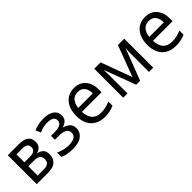

<svg xmlns="http://www.w3.org/2000/svg" viewBox="197 -1488 2453 2453"><g transform="rotate(-45 1423.0 -261.5)"><path d="M464.8 -391.6Q464.8 -342.8 439.9 -315.4Q415 -288.1 374.5 -278.3V-274.4Q417.5 -268.1 448.2 -240Q479 -211.9 479 -153.3Q479 -86.9 436 -43.5Q393.1 0 291 0H91.3V-523.4H290.5Q341.8 -523.4 381.1 -511.2Q420.4 -499 442.6 -470.2Q464.8 -441.4 464.8 -391.6ZM378.4 -380.9Q378.4 -417.5 356.4 -434.8Q334.5 -452.1 286.6 -452.1H177.2V-308.6H274.4Q378.4 -308.6 378.4 -380.9ZM391.1 -153.3Q391.1 -198.2 363.5 -217.8Q335.9 -237.3 282.2 -237.3H177.2V-69.3H283.7Q335.9 -69.3 363.5 -88.4Q391.1 -107.4 391.1 -153.3Z M746.1 -533.2Q834.5 -533.2 887.2 -497.3Q939.9 -461.4 939.9 -395.5Q939.9 -348.1 913.8 -320.1Q887.7 -292 842.8 -279.3V-275.4Q889.2 -262.2 923.1 -233.2Q957 -204.1 957 -144.5Q957 -79.6 903.6 -34.9Q850.1 9.8 736.3 9.8Q680.7 9.8 635.5 0.7Q590.3 -8.3 560.1 -24.4V-101.6Q592.8 -86.4 637.7 -73.5Q682.6 -60.5 735.4 -60.5Q793.5 -60.5 832.8 -80.6Q872.1 -100.6 872.1 -149.4Q872.1 -237.3 725.6 -237.3H656.7V-307.6H712.4Q778.8 -307.6 818.4 -325.7Q857.9 -343.8 857.9 -387.7Q857.9 -425.3 827.6 -443.6Q797.4 -461.9 741.2 -461.9Q698.7 -461.9 666.5 -453.4Q634.3 -444.8 596.2 -428.7L565.9 -497.1Q647.5 -533.2 746.1 -533.2Z M1293.9 -533.2Q1393.6 -533.2 1450.7 -468.5Q1507.8 -403.8 1507.8 -296.9V-245.1H1153.3Q1155.8 -156.7 1198.5 -110.1Q1241.2 -63.5 1318.4 -63.5Q1367.7 -63.5 1406 -72.8Q1444.3 -82 1484.9 -99.6V-24.4Q1444.8 -6.8 1406.2 1.5Q1367.7 9.8 1314.5 9.8Q1240.7 9.8 1184.3 -20.8Q1127.9 -51.3 1096.2 -110.8Q1064.5 -170.4 1064.5 -257.8Q1064.5 -343.8 1093.3 -405.5Q1122.1 -467.3 1173.8 -500.2Q1225.6 -533.2 1293.9 -533.2ZM1293 -462.9Q1232.4 -462.9 1197.3 -423.3Q1162.1 -383.8 1155.3 -313.5H1418.5Q1418 -380.4 1387.7 -421.6Q1357.4 -462.9 1293 -462.9Z M2082 -523.4H2196.3V0H2119.1V-334Q2119.1 -354.5 2120.6 -376.7Q2122.1 -398.9 2124 -420.9H2121.1L1959.5 0H1888.2L1731 -420.9H1728Q1731 -377 1731 -331.1V0H1653.8V-523.4H1768.6L1923.8 -102.5Z M2577.1 -533.2Q2676.8 -533.2 2733.9 -468.5Q2791 -403.8 2791 -296.9V-245.1H2436.5Q2439 -156.7 2481.7 -110.1Q2524.4 -63.5 2601.6 -63.5Q2650.9 -63.5 2689.2 -72.8Q2727.5 -82 2768.1 -99.6V-24.4Q2728 -6.8 2689.5 1.5Q2650.9 9.8 2597.7 9.8Q2523.9 9.8 2467.5 -20.8Q2411.1 -51.3 2379.4 -110.8Q2347.7 -170.4 2347.7 -257.8Q2347.7 -343.8 2376.5 -405.5Q2405.3 -467.3 2457 -500.2Q2508.8 -533.2 2577.1 -533.2ZM2576.2 -462.9Q2515.6 -462.9 2480.5 -423.3Q2445.3 -383.8 2438.5 -313.5H2701.7Q2701.2 -380.4 2670.9 -421.6Q2640.6 -462.9 2576.2 -462.9Z"/></g></svg>

Font: Lunasima
Style: Regular
Weight: 400
Designer: The DocRepair Project, Monotype Design Team
Foundry: Google
Version: Version 2.009